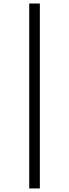

<svg xmlns="http://www.w3.org/2000/svg" viewBox="-20 -816 394 1094"><path d="M146.5 257.8V-795.9H207V257.8Z"/></svg>

Font: BabelStone Ogham Pictish
Style: Regular
Weight: 400
Designer: Andrew West
Foundry: BabelStone
Version: Version 1.02 March 14, 2022